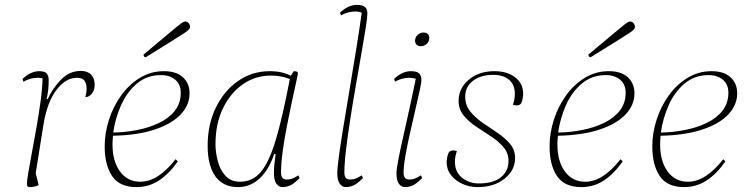

<svg xmlns="http://www.w3.org/2000/svg" viewBox="-20 -753 3053 785"><path d="M102 12Q90 12 90 0Q90 -14 96 -49Q102 -84 111 -132Q120 -180 129.5 -234Q139 -288 146 -339.5Q153 -391 154 -433Q145 -435 135 -435Q119 -435 104.5 -431Q90 -427 76 -419L72 -430Q90 -447 107 -454.5Q124 -462 140 -462Q163 -462 171 -452.5Q179 -443 179 -426Q179 -405 177.5 -389.5Q176 -374 171 -348H175Q195 -392 229.5 -427.5Q264 -463 310 -463Q338 -463 352.5 -448Q367 -433 367 -407Q367 -384 355.5 -370Q344 -356 329 -356Q334 -374 334 -392Q334 -409 326 -422Q318 -435 294 -435Q249 -435 211 -385.5Q173 -336 158 -245L126 -45L138 4Q130 8 120 10Q110 12 102 12Z M538 12Q469 12 438.5 -33Q408 -78 408 -155Q408 -209 425.5 -263.5Q443 -318 475.5 -363Q508 -408 552.5 -435Q597 -462 650 -462Q701 -462 728 -437Q755 -412 755 -371Q755 -324 719 -285.5Q683 -247 613 -223.5Q543 -200 442 -198Q440 -180 440 -162Q440 -94 470.5 -52Q501 -10 554 -10Q626 -10 698 -102L707 -93Q670 -41 629 -14.5Q588 12 538 12ZM638 -446Q581 -446 540 -411.5Q499 -377 475 -323Q451 -269 443 -211Q493 -212 541.5 -221.5Q590 -231 630.5 -250.5Q671 -270 695 -300.5Q719 -331 719 -374Q719 -408 696.5 -427Q674 -446 638 -446ZM576 -519Q567 -519 567 -530Q626 -579 658.5 -606.5Q691 -634 706.5 -646.5Q722 -659 728 -662Q734 -665 738 -665Q746 -665 751.5 -658Q757 -651 757 -643Q757 -638 753 -633Q749 -628 732.5 -617Q716 -606 679 -583Q642 -560 576 -519Z M953 12Q893 12 861 -31.5Q829 -75 829 -157Q829 -244 862.5 -313Q896 -382 953.5 -422Q1011 -462 1083 -462Q1134 -462 1169 -443L1181 -462Q1198 -462 1198 -454Q1198 -449 1191 -418Q1184 -387 1174 -340Q1164 -293 1153.5 -240Q1143 -187 1136 -136Q1129 -85 1129 -47Q1129 -19 1152 -19Q1166 -19 1176.5 -23.5Q1187 -28 1200 -36L1205 -25Q1180 0 1164.5 6Q1149 12 1135 12Q1120 12 1110 -2Q1100 -16 1100 -44Q1100 -64 1102 -84Q1104 -104 1107 -123H1101Q1079 -58 1041 -23Q1003 12 953 12ZM861 -163Q861 -132 870 -96Q879 -60 901 -35Q923 -10 962 -10Q1012 -10 1046 -49.5Q1080 -89 1107.5 -181Q1135 -273 1165 -430Q1150 -436 1130.5 -440Q1111 -444 1087 -444Q1024 -444 973 -408.5Q922 -373 891.5 -310Q861 -247 861 -163Z M1394 12Q1379 12 1369 -2Q1359 -16 1359 -44Q1359 -66 1366 -117Q1373 -168 1384.5 -238Q1396 -308 1409.5 -388.5Q1423 -469 1436 -549.5Q1449 -630 1459 -701Q1447 -706 1433 -706Q1417 -706 1402.5 -702Q1388 -698 1374 -690L1370 -701Q1388 -718 1405 -725.5Q1422 -733 1438 -733Q1464 -733 1473 -723.5Q1482 -714 1482 -697Q1482 -681 1475 -637.5Q1468 -594 1457.5 -533.5Q1447 -473 1435 -404.5Q1423 -336 1412.5 -268.5Q1402 -201 1395 -143Q1388 -85 1388 -47Q1388 -19 1411 -19Q1425 -19 1435.5 -23.5Q1446 -28 1459 -36L1464 -25Q1439 0 1423.5 6Q1408 12 1394 12Z M1636 12Q1621 12 1611 -1.5Q1601 -15 1601 -44Q1601 -60 1609 -102Q1617 -144 1630 -200.5Q1643 -257 1656 -317.5Q1669 -378 1680 -431Q1667 -435 1654 -435Q1638 -435 1623.5 -431Q1609 -427 1595 -419L1591 -430Q1609 -447 1626 -454.5Q1643 -462 1659 -462Q1685 -462 1694 -452.5Q1703 -443 1703 -426Q1703 -415 1695.5 -381Q1688 -347 1677.5 -301.5Q1667 -256 1656 -207.5Q1645 -159 1637.5 -116Q1630 -73 1630 -47Q1630 -19 1653 -19Q1667 -19 1677.5 -23.5Q1688 -28 1701 -36L1706 -25Q1681 0 1665.5 6Q1650 12 1636 12ZM1701 -564Q1689 -564 1683 -570.5Q1677 -577 1677 -586Q1677 -602 1688.5 -611Q1700 -620 1710 -620Q1735 -620 1735 -598Q1735 -582 1724 -573Q1713 -564 1701 -564Z M1933 12Q1900 12 1871 -1Q1842 -14 1824 -37Q1806 -60 1806 -91Q1806 -103 1811 -120.5Q1816 -138 1832 -138Q1834 -138 1838.5 -137.5Q1843 -137 1848 -135Q1845 -127 1842.5 -116Q1840 -105 1840 -91Q1840 -49 1869.5 -26Q1899 -3 1937 -3Q1996 -3 2027 -27.5Q2058 -52 2059 -92Q2060 -125 2040 -149.5Q2020 -174 1989.5 -194Q1959 -214 1928 -234.5Q1897 -255 1876 -280.5Q1855 -306 1855 -340Q1855 -392 1896.5 -427Q1938 -462 2002 -462Q2053 -462 2086 -437Q2119 -412 2119 -369Q2119 -357 2114.5 -339.5Q2110 -322 2093 -322Q2091 -322 2086.5 -322.5Q2082 -323 2077 -325Q2080 -333 2082.5 -344.5Q2085 -356 2085 -369Q2085 -407 2061 -427Q2037 -447 1998 -447Q1945 -447 1913.5 -422.5Q1882 -398 1882 -358Q1882 -323 1902.5 -297.5Q1923 -272 1953.5 -251Q1984 -230 2014.5 -209.5Q2045 -189 2065.5 -164.5Q2086 -140 2086 -107Q2086 -57 2043 -22.5Q2000 12 1933 12Z M2357 12Q2288 12 2257.5 -33Q2227 -78 2227 -155Q2227 -209 2244.5 -263.5Q2262 -318 2294.5 -363Q2327 -408 2371.5 -435Q2416 -462 2469 -462Q2520 -462 2547 -437Q2574 -412 2574 -371Q2574 -324 2538 -285.5Q2502 -247 2432 -223.5Q2362 -200 2261 -198Q2259 -180 2259 -162Q2259 -94 2289.5 -52Q2320 -10 2373 -10Q2445 -10 2517 -102L2526 -93Q2489 -41 2448 -14.5Q2407 12 2357 12ZM2457 -446Q2400 -446 2359 -411.5Q2318 -377 2294 -323Q2270 -269 2262 -211Q2312 -212 2360.5 -221.5Q2409 -231 2449.5 -250.5Q2490 -270 2514 -300.5Q2538 -331 2538 -374Q2538 -408 2515.5 -427Q2493 -446 2457 -446ZM2395 -519Q2386 -519 2386 -530Q2445 -579 2477.5 -606.5Q2510 -634 2525.5 -646.5Q2541 -659 2547 -662Q2553 -665 2557 -665Q2565 -665 2570.5 -658Q2576 -651 2576 -643Q2576 -638 2572 -633Q2568 -628 2551.5 -617Q2535 -606 2498 -583Q2461 -560 2395 -519Z M2777 12Q2708 12 2677.5 -33Q2647 -78 2647 -155Q2647 -209 2664.5 -263.5Q2682 -318 2714.5 -363Q2747 -408 2791.5 -435Q2836 -462 2889 -462Q2940 -462 2967 -437Q2994 -412 2994 -371Q2994 -324 2958 -285.5Q2922 -247 2852 -223.5Q2782 -200 2681 -198Q2679 -180 2679 -162Q2679 -94 2709.5 -52Q2740 -10 2793 -10Q2865 -10 2937 -102L2946 -93Q2909 -41 2868 -14.5Q2827 12 2777 12ZM2877 -446Q2820 -446 2779 -411.5Q2738 -377 2714 -323Q2690 -269 2682 -211Q2732 -212 2780.5 -221.5Q2829 -231 2869.5 -250.5Q2910 -270 2934 -300.5Q2958 -331 2958 -374Q2958 -408 2935.5 -427Q2913 -446 2877 -446Z"/></svg>

Font: Petrona Thin
Style: Italic
Weight: 100
Italic angle: -9°
Designer: Ringo R. Seeber
Foundry: Ringo R. Seeber
Version: Version 2.001; ttfautohint (v1.8.3)